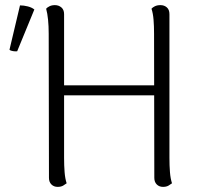

<svg xmlns="http://www.w3.org/2000/svg" viewBox="-20 -719 781 749"><path d="M230 -103Q230 -73 232 -47.5Q234 -22 240 -4Q235 0 226.5 5Q218 10 205 10Q190 10 180.5 0.5Q171 -9 171 -25L170 -587Q170 -617 167.5 -642Q165 -667 160 -685Q164 -690 173 -694.5Q182 -699 194 -699Q209 -699 219.5 -690Q230 -681 230 -664ZM641 -103Q641 -73 643 -47.5Q645 -22 651 -4Q646 0 637.5 5Q629 10 616 10Q601 10 591.5 0.5Q582 -9 582 -25L581 -587Q581 -617 579 -642Q577 -667 571 -685Q575 -690 584 -694.5Q593 -699 606 -699Q621 -699 631 -690Q641 -681 641 -664ZM209 -386H604V-347H209ZM47 -519Q41 -518 31 -519.5Q21 -521 17 -525L58 -698Q73 -698 88.5 -694Q104 -690 114 -682Z"/></svg>

Font: Arima Thin Light
Style: Regular
Weight: 300
Version: Version 1.100